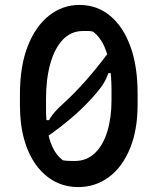

<svg xmlns="http://www.w3.org/2000/svg" viewBox="-20 -740 640 780"><path d="M303 -720Q373 -720 426 -677Q479 -634 509 -553.5Q539 -473 539 -360V-315Q539 -211 507.5 -135.5Q476 -60 421.5 -20Q367 20 298 20Q246 20 203 -2.5Q160 -25 128 -68Q96 -111 78.5 -172.5Q61 -234 61 -312V-357Q61 -471 92.5 -552Q124 -633 179 -676.5Q234 -720 303 -720ZM317 -614Q268 -614 234.5 -578Q201 -542 184 -480Q167 -418 167 -340V-296Q167 -256 172.5 -216Q178 -176 193 -143Q208 -110 235 -89Q245 -87 257 -86.5Q269 -86 283 -86Q332 -86 365.5 -118Q399 -150 416 -206Q433 -262 433 -332V-376Q433 -424 426.5 -469Q420 -514 404 -551Q388 -588 359 -611Q350 -614 339.5 -614Q329 -614 317 -614ZM444 -558 450 -443H400L429 -472Q422 -444 412 -422.5Q402 -401 388 -382.5Q374 -364 355 -343Q329 -314 297 -284.5Q265 -255 227.5 -226Q190 -197 147 -168L142 -252H200L166 -224Q174 -244 183.5 -259.5Q193 -275 207 -290Q221 -305 243 -325Q279 -357 329 -413Q379 -469 444 -558Z"/></svg>

Font: Recursive Casual Medium
Style: Regular
Weight: 500
Version: Version 1.047